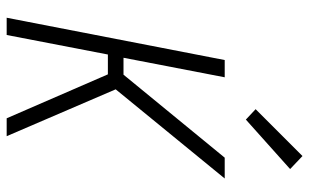

<svg xmlns="http://www.w3.org/2000/svg" viewBox="-200 -750 949 590"><g transform="rotate(90 275.0 -454.5)"><path d="M343 0 208 -311H147L87 0H34L164 -670H217L157 -359H209L464 -670H528L254 -335L398 0ZM347 -735 315 -765 459 -909 499 -871Z"/></g></svg>

Font: Lode Dark
Style: Italic
Weight: 400
Italic angle: -11°
Monospace: yes
Designer: Belleve Invis
Foundry: Belleve Invis
Version: Version 29.2.0; ttfautohint (v1.8.3)